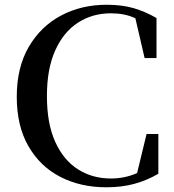

<svg xmlns="http://www.w3.org/2000/svg" viewBox="-20 -773 737 811"><path d="M429.2 18.1Q319.8 18.1 234.4 -26.1Q148.9 -70.3 99.9 -155.8Q50.8 -241.2 50.8 -363.8Q50.8 -487.8 101.3 -574.7Q151.9 -661.6 237.8 -707.3Q323.7 -752.9 430.2 -752.9Q494.6 -752.9 543.7 -738.8Q592.8 -724.6 641.1 -696.8V-527.8H590.8L551.8 -695.8Q527.8 -707 502.4 -711.9Q477.1 -716.8 448.2 -716.8Q370.6 -716.8 309.6 -677.5Q248.5 -638.2 213.4 -560.3Q178.2 -482.4 178.2 -367.2Q178.2 -251 213.4 -173.6Q248.5 -96.2 309.6 -57.6Q370.6 -19 448.2 -19Q507.3 -19 559.1 -42L599.1 -207H648.9V-39.1Q600.1 -10.7 546.9 3.7Q493.7 18.1 429.2 18.1Z"/></svg>

Font: Source Han Serif TW SemiBold
Style: Regular
Weight: 600
Designer: Ryoko NISHIZUKA Ë•øÂ°öÊ∂ºÂ≠ê (kana & ideographs); Frank Grie√ühammer (Latin, Greek & Cyrillic); Wenlong ZHANG Âº†ÊñáÈæô 
Foundry: Adobe
Version: Version 2.003;hotconv 1.1.1;makeotfexe 2.6.0